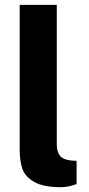

<svg xmlns="http://www.w3.org/2000/svg" viewBox="-20 -763 366 792"><path d="M61.2 -147.2V-743H214.2V-166.8Q214.2 -137.9 227.1 -121.1Q240 -104.4 272.2 -101L296 -99.5V-3.8Q261.2 9.2 233 9.2Q158.2 9.2 120.5 -12.8Q82.8 -34.8 72 -67.4Q61.2 -100.1 61.2 -147.2Z"/></svg>

Font: Public Sans VF
Style: Regular
Weight: 400
Designer: Pablo Impallari, Rodrigo Fuenzalida (Modified by Dan O. Williams and USWDS)
Version: Version 1.003